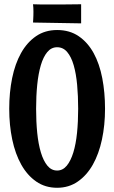

<svg xmlns="http://www.w3.org/2000/svg" viewBox="-20 -868 544 914"><path d="M480 -350.1Q480 -272 465.3 -203.6Q450.7 -135.3 421.9 -84.2Q393.1 -33.2 350.3 -3.7Q307.6 25.9 252 25.9Q195.3 25.9 152.6 -3.7Q109.9 -33.2 81.3 -84.2Q52.7 -135.3 38.3 -203.6Q23.9 -272 23.9 -350.1Q23.9 -427.7 37.8 -496.1Q51.8 -564.5 80.1 -615.2Q108.4 -666 151.4 -695.6Q194.3 -725.1 252 -725.1Q311.5 -725.1 354.7 -695.6Q397.9 -666 425.8 -615.2Q453.6 -564.5 466.8 -496.1Q480 -427.7 480 -350.1ZM352.1 -350.1Q352.1 -410.6 347.2 -464.1Q342.3 -517.6 330.8 -557.4Q319.3 -597.2 300 -620.1Q280.8 -643.1 252 -643.1Q224.1 -643.1 205.1 -620.1Q186 -597.2 174.3 -557.4Q162.6 -517.6 157.2 -464.1Q151.9 -410.6 151.9 -350.1Q151.9 -289.1 157.2 -235.6Q162.6 -182.1 174.6 -142.3Q186.5 -102.5 205.6 -79.3Q224.6 -56.2 252 -56.2Q278.8 -56.2 297.9 -79.3Q316.9 -102.5 329.1 -142.3Q341.3 -182.1 346.7 -235.6Q352.1 -289.1 352.1 -350.1ZM366.2 -847.7V-756.8L137.2 -760.7Q137.7 -768.1 138.2 -776.9Q138.7 -784.2 138.9 -793.2Q139.2 -802.2 139.2 -812Q139.2 -821.8 138.7 -831.1Q138.2 -840.3 137.2 -847.7Q152.8 -846.7 175.8 -846.7Q198.7 -846.7 224.1 -846.7Q249.5 -846.7 274.9 -846.7Q300.3 -846.7 320.8 -847.2Q344.2 -847.2 366.2 -847.7Z"/></svg>

Font: Rum Raisin
Style: Regular
Weight: 400
Designer: Astigmatic (AOETI)
Foundry: Astigmatic (AOETI)
Version: Version 1.000